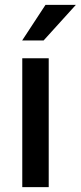

<svg xmlns="http://www.w3.org/2000/svg" viewBox="-20 -767 331 787"><path d="M179.7 -528.3H71.3V0H179.7ZM70.8 -601.1H158.7L291 -747.1H166.5Z"/></svg>

Font: Bert Sans Medium
Style: Regular
Weight: 500
Designer: Christian Robertson (Google), Cristiano Sobral
Foundry: Google, Cristiano Sobral
Version: Version 3.101